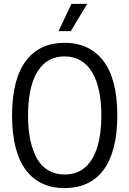

<svg xmlns="http://www.w3.org/2000/svg" viewBox="-20 -958 665 987"><path d="M312 9Q249 9 199.5 -13.5Q150 -36 114.5 -82Q79 -128 60.5 -198.5Q42 -269 42 -364Q42 -460 60.5 -530.5Q79 -601 114.5 -647Q150 -693 199.5 -715.5Q249 -738 312 -738Q375 -738 425 -715Q475 -692 510.5 -646Q546 -600 564.5 -530Q583 -460 583 -364Q583 -268 564 -197.5Q545 -127 510 -81.5Q475 -36 425 -13.5Q375 9 312 9ZM312 -61Q376 -61 418 -98Q460 -135 480.5 -203Q501 -271 501 -364Q501 -436 489 -492Q477 -548 453.5 -587Q430 -626 394.5 -647Q359 -668 312 -668Q249 -668 207 -631Q165 -594 144.5 -526Q124 -458 124 -364Q124 -294 136 -237.5Q148 -181 171 -141.5Q194 -102 229.5 -81.5Q265 -61 312 -61ZM281 -798 347 -938H428L344 -798Z"/></svg>

Font: Mona Sans SemiCondensed
Style: Regular
Weight: 400
Width: 4
Designer: Deni Anggara
Foundry: GitHub
Version: Version 2.000